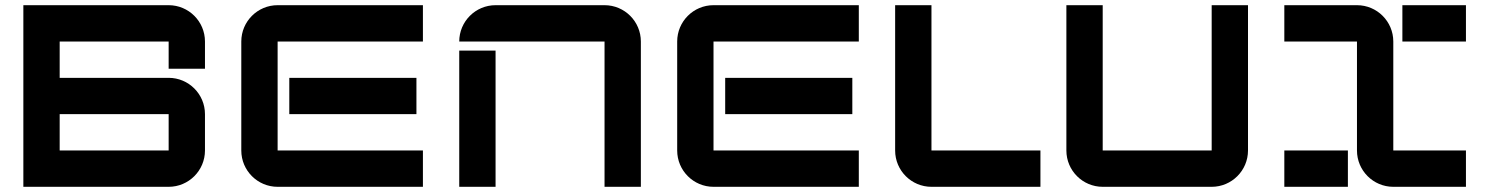

<svg xmlns="http://www.w3.org/2000/svg" viewBox="-20 -720 5740 740"><path d="M770 -560C770 -637.3 707.3 -700 630 -700H70V0H630C707.3 0 770 -62.7 770 -140V-280C770 -357.3 707.3 -420 630 -420H210V-560H630V-455H770ZM210 -140V-280H630V-140Z M910 -560V-140C910 -62.7 972.7 0 1050 0H1610V-140H1050V-560H1610V-700H1050C972.7 -700 910 -637.3 910 -560ZM1095 -280H1585V-420H1095Z M2310 -700H1890C1812.7 -700 1750 -637.3 1750 -560H2310V0H2450V-560C2450 -637.3 2387.3 -700 2310 -700ZM1750 0H1890V-525H1750Z M2590 -560V-140C2590 -62.7 2652.7 0 2730 0H3290V-140H2730V-560H3290V-700H2730C2652.7 -700 2590 -637.3 2590 -560ZM2775 -280H3265V-420H2775Z M3430 -140C3430 -62.7 3492.7 0 3570 0H3990V-140H3570V-700H3430Z M4650 0C4727.3 0 4790 -62.7 4790 -140V-700H4650V-140H4230V-700H4090V-140C4090 -62.7 4152.7 0 4230 0Z M5350 -560C5350 -637.3 5287.3 -700 5210 -700H4930V-560H5210V-140C5210 -62.7 5272.7 0 5350 0H5630V-140H5350ZM4930 0H5175V-140H4930ZM5385 -560H5630V-700H5385Z"/></svg>

Font: Abstante
Style: Regular
Weight: 500
Designer: Valerio Brotto (Silverblur_type)
Version: Version 1.000;Glyphs 3.1.2 (3151)